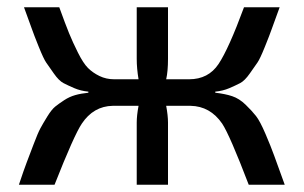

<svg xmlns="http://www.w3.org/2000/svg" viewBox="-20 -508 835 528"><path d="M572 -256V-253Q599 -250 618.5 -243.5Q638 -237 655.5 -220Q673 -203 684 -189Q695 -175 710 -140Q725 -105 734 -80Q743 -55 763 0H664Q612 -136 591 -168Q558 -216 504 -217H437Q442 -190 442 -171V0H356V-171Q356 -190 361 -217H290Q237 -216 205 -168Q184 -137 130 0H32Q46 -42 53.5 -61.5Q61 -81 72.5 -111.5Q84 -142 91 -155Q98 -168 110 -187.5Q122 -207 132 -215Q142 -223 156.5 -232.5Q171 -242 187 -246.5Q203 -251 223 -253V-256Q202 -258 184.5 -265.5Q167 -273 154.5 -279.5Q142 -286 128 -306Q114 -326 107 -336Q100 -346 86.5 -379.5Q73 -413 68 -427.5Q63 -442 46 -488H143Q160 -441 170 -416.5Q180 -392 194.5 -363Q209 -334 222 -321Q235 -308 253.5 -299Q272 -290 294 -290H361Q356 -320 356 -346V-488H442V-346Q442 -312 437 -290H500Q553 -290 581 -332Q609 -374 651 -488H749Q732 -442 727 -427.5Q722 -413 708.5 -379.5Q695 -346 688 -336Q681 -326 667 -306Q653 -286 640.5 -279.5Q628 -273 610.5 -265.5Q593 -258 572 -256Z"/></svg>

Font: Exo 2.0 Medium
Style: Regular
Weight: 500
Designer: Natanael Gama
Version: Version 1.001;PS 001.001;hotconv 1.0.70;makeotf.lib2.5.58329